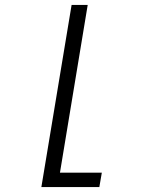

<svg xmlns="http://www.w3.org/2000/svg" viewBox="-20 -540 640 775"><path d="M147 215 269 -520H334L222 157H391L381 215Z"/></svg>

Font: Iosevka Light Extended
Style: Italic
Weight: 300
Width: 7
Italic angle: -9°
Monospace: yes
Designer: Belleve Invis
Foundry: Belleve Invis
Version: Version 32.5.0; ttfautohint (v1.8.4)